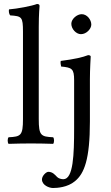

<svg xmlns="http://www.w3.org/2000/svg" viewBox="-20 -718 555 961"><path d="M337 -599C337 -573 361 -547 385 -547C413 -547 437 -573.9 437 -595C437 -619 416 -647 389 -647C365 -647 337 -623 337 -599ZM351 -317V-76C351 56 347 179 297 179C286 179 273 175 266 168C256 158 244 142 222 142C211 142 190 162 190 180C190 209 226 223 245 223C266 223 318 220 355 189C402 151 430 79 430 -110V-321C430 -371 434 -435 434 -435C434 -439 429 -442 421 -442C393 -431 353 -422 284 -413C282 -407 284 -391 286 -385C340 -380 351 -374 351 -317ZM95 -122C95 -39 84 -34 23 -31C17 -25 17 -4 23 2C58 1 95 0 135 0C175 0 213 1 246 2C252 -4 252 -25 246 -31C185 -34 174 -39 174 -122V-583C174 -648 178 -688 178 -688C178 -695 174 -698 165 -698C140 -688 65 -674 25 -671C23 -663 25 -647 31 -641C89 -637 95 -634 95 -559Z"/></svg>

Font: Libertinus Math
Style: Regular
Weight: 400
Designer: Philipp H. Poll
Foundry: Khaled Hosny
Version: Version 6.2